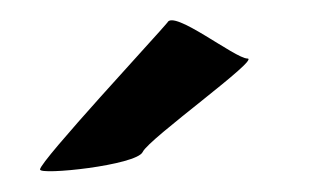

<svg xmlns="http://www.w3.org/2000/svg" viewBox="-20 -769 302 187"><path d="M19 -604C18 -598 113 -608 119 -621C125 -634 234 -712 221 -712C209 -712 149 -760 143 -747C135 -737 19 -612 19 -604Z"/></svg>

Font: Ampere
Style: SCUltCnd
Weight: 400
Version: Version 1